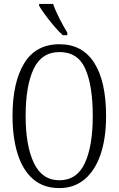

<svg xmlns="http://www.w3.org/2000/svg" viewBox="-20 -951 607 981"><path d="M283 10Q202 10 149 -36Q96 -82 70 -165Q44 -248 44 -359Q44 -530 103.5 -627.5Q163 -725 284 -725Q401 -725 461.5 -630Q522 -535 522 -358Q522 -245 494 -162.5Q466 -80 412.5 -35Q359 10 283 10ZM283 -30Q373 -30 413.5 -117.5Q454 -205 454 -358Q454 -513 416 -599Q378 -685 284 -685Q193 -685 152 -599Q111 -513 111 -358Q111 -207 153 -118.5Q195 -30 283 -30ZM301 -771Q281 -789 256.5 -817.5Q232 -846 211 -875Q190 -904 180 -921V-931H251Q263 -897 284.5 -855Q306 -813 324 -784V-771Z"/></svg>

Font: Noto Serif Sinhala ExtraCondensed Light
Style: Regular
Weight: 300
Width: 2
Designer: Jelle Bosma - Monotype Design Team
Foundry: Monotype Imaging Inc.
Version: Version 2.007; ttfautohint (v1.8.4.7-5d5b)